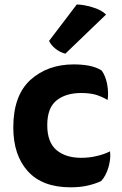

<svg xmlns="http://www.w3.org/2000/svg" viewBox="-20 -799 535 839"><path d="M186.5 -252Q186.5 -328.1 227.5 -360.4Q267.6 -392.6 335 -392.6Q369.1 -392.6 396.5 -385.7Q422.9 -377.9 450.2 -362.3Q455.1 -392.6 448.2 -431.6Q440.4 -469.7 423.8 -491.2Q402.3 -504.9 370.1 -511.7Q338.9 -517.6 301.8 -517.6Q188.5 -517.6 113.3 -450.2Q38.1 -381.8 38.1 -242.2Q38.1 -120.1 102.5 -49.8Q166 19.5 288.1 19.5Q331.1 19.5 364.3 11.7Q397.5 3.9 421.9 -7.8Q442.4 -29.3 454.1 -68.4Q461.9 -96.7 461.9 -120.1Q461.9 -129.9 460.9 -137.7Q433.6 -124 402.3 -117.2Q371.1 -109.4 335 -109.4Q267.6 -109.4 227.5 -142.6Q186.5 -176.8 186.5 -252ZM443.4 -735.4Q421.9 -756.8 382.8 -767.6Q343.8 -779.3 315.4 -779.3Q274.4 -725.6 194.3 -620.1Q203.1 -601.6 222.7 -585.9Q242.2 -570.3 265.6 -564.5Q325.2 -621.1 443.4 -735.4Z"/></svg>

Font: cl
Style: Bold
Weight: 400
Designer: Mitja Miklavcic
Version: Version 7.504; 2011; Build 1021